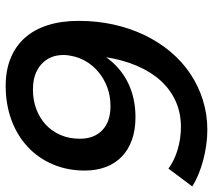

<svg xmlns="http://www.w3.org/2000/svg" viewBox="-57 -688 750 676"><g transform="rotate(90 318.0 -350.0)"><path d="M282.5 5Q227.5 5 184.8 -12.5Q142 -30 112.8 -63Q83.5 -96 68.5 -143.8Q53.5 -191.5 53.5 -252Q53.5 -316.5 66.5 -375.2Q79.5 -434 103.8 -484.2Q128 -534.5 162.2 -575.2Q196.5 -616 239.2 -644.8Q282 -673.5 332 -689.2Q382 -705 437.5 -705Q463.5 -705 490.5 -701.2Q517.5 -697.5 543.8 -690.5Q570 -683.5 593.8 -673.8Q617.5 -664 636.5 -652L573.5 -568Q545.5 -589 506.5 -600.5Q467.5 -612 427.5 -612Q376.5 -612 335.2 -593Q294 -574 263 -539.5Q232 -505 211.5 -456.5Q191 -408 181.5 -349Q219 -400.5 272.5 -426.2Q326 -452 392.5 -452Q437.5 -452 472.5 -439.5Q507.5 -427 531.5 -403.8Q555.5 -380.5 568 -347.5Q580.5 -314.5 580.5 -274Q580.5 -211.5 558.2 -160Q536 -108.5 496.2 -71.8Q456.5 -35 401.8 -15Q347 5 282.5 5ZM295.5 -91Q332.5 -91 364 -102.8Q395.5 -114.5 418.8 -136Q442 -157.5 455.2 -188Q468.5 -218.5 468.5 -256Q468.5 -306 438.5 -335Q408.5 -364 353.5 -364Q318 -364 287.8 -352.8Q257.5 -341.5 234.2 -322.2Q211 -303 196.2 -278Q181.5 -253 176.5 -225Q171.5 -202 175.2 -178Q179 -154 193.2 -134.8Q207.5 -115.5 232.5 -103.2Q257.5 -91 295.5 -91Z"/></g></svg>

Font: Argentum Sans
Style: Italic
Weight: 400
Italic angle: -11.3099°
Designer: Julieta Ulanovsky, Owen Earl, Rasmus Andersson, Cristiano Sobral
Foundry: The Argentum Sans Project Authors
Version: Version 3.131; ttfautohint (v1.8.4.7-5d5b-dirty)